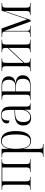

<svg xmlns="http://www.w3.org/2000/svg" viewBox="1344 -1930 825 3552"><g transform="rotate(-90 1756.0 -153.5)"><path d="M24 0V-10H43Q70 -10 86 -14.5Q102 -19 108.5 -34Q115 -49 115 -81V-454Q115 -503 99.5 -514.5Q84 -526 43 -526H24V-536H589V-527H570Q542 -527 526.5 -522.5Q511 -518 504 -502.5Q497 -487 497 -455V-81Q497 -49 504 -34Q511 -19 527 -14.5Q543 -10 571 -10H589V0H350V-10H362Q390 -10 405.5 -14.5Q421 -19 428 -34Q435 -49 435 -81V-523H178V-81Q178 -49 184.5 -34Q191 -19 207 -14.5Q223 -10 251 -10H262V0Z M632 239V229H645Q689 229 703 215Q717 201 717 151V-451Q717 -483 711 -499Q705 -515 689 -520.5Q673 -526 642 -526H621V-536H778V-402H780Q794 -471 830 -508.5Q866 -546 928 -546Q1018 -546 1063 -479.5Q1108 -413 1108 -274Q1108 -130 1060.5 -60Q1013 10 928 10Q809 10 781 -136H779Q779 -108 779 -74Q779 -40 779 -3V150Q779 200 793 214.5Q807 229 851 229H869V239ZM919 -4Q984 -4 1014.5 -70Q1045 -136 1045 -272Q1045 -409 1015 -470.5Q985 -532 917 -532Q844 -532 811.5 -464.5Q779 -397 779 -273Q779 -144 811.5 -74Q844 -4 919 -4Z M1352 10Q1286 10 1248.5 -28Q1211 -66 1211 -139Q1211 -217 1263.5 -254Q1316 -291 1422 -295L1499 -298V-377Q1499 -458 1480 -496Q1461 -534 1400 -534Q1343 -534 1323 -500Q1303 -466 1303 -391Q1249 -391 1249 -440Q1249 -486 1289.5 -515Q1330 -544 1403 -544Q1484 -544 1522.5 -504Q1561 -464 1561 -375V-87Q1561 -40 1572 -25Q1583 -10 1617 -10H1621V0H1502V-107H1500Q1484 -55 1446 -22.5Q1408 10 1352 10ZM1367 -6Q1405 -6 1434.5 -28.5Q1464 -51 1481.5 -87Q1499 -123 1499 -166V-288L1432 -285Q1344 -281 1309.5 -244Q1275 -207 1275 -134Q1275 -73 1297.5 -39.5Q1320 -6 1367 -6Z M1688 0V-10H1707Q1734 -10 1750 -14.5Q1766 -19 1773 -34Q1780 -49 1780 -81V-454Q1780 -502 1764 -514Q1748 -526 1707 -526H1688V-536H1947Q2038 -536 2079 -501Q2120 -466 2120 -402Q2120 -296 1995 -278V-276Q2071 -269 2105.5 -236.5Q2140 -204 2140 -147Q2140 -77 2095 -38.5Q2050 0 1958 0ZM1939 -280Q1999 -280 2028 -314.5Q2057 -349 2057 -401Q2057 -460 2031 -493Q2005 -526 1941 -526H1842V-280ZM1945 -10Q2016 -10 2045.5 -44Q2075 -78 2075 -146Q2075 -211 2040.5 -240.5Q2006 -270 1941 -270H1842V-10Z M2216 0V-10H2234Q2262 -10 2278 -14.5Q2294 -19 2301 -34Q2308 -49 2308 -82V-454Q2308 -503 2292 -514.5Q2276 -526 2236 -526H2216V-536H2452V-526H2436Q2399 -526 2384.5 -514.5Q2370 -503 2370 -456V-132L2646 -424V-456Q2646 -503 2631.5 -514.5Q2617 -526 2580 -526H2567V-536H2800V-526H2782Q2754 -526 2738 -521.5Q2722 -517 2715.5 -502Q2709 -487 2709 -454V-82Q2709 -49 2715.5 -34Q2722 -19 2738 -14.5Q2754 -10 2782 -10H2800V0H2564V-10H2580Q2617 -10 2631.5 -21.5Q2646 -33 2646 -81V-407L2370 -115V-80Q2370 -32 2385 -21Q2400 -10 2438 -10H2452V0Z M2848 0V-10H2876Q2905 -10 2921 -14.5Q2937 -19 2944 -34Q2951 -49 2951 -82V-454Q2951 -502 2935 -514Q2919 -526 2881 -526H2848V-536H3006L3175 -64L3336 -536H3477V-526H3462Q3422 -526 3406.5 -514.5Q3391 -503 3391 -456V-81Q3391 -49 3397.5 -34Q3404 -19 3420 -14.5Q3436 -10 3464 -10H3477V0H3252V-10H3257Q3298 -10 3313.5 -21.5Q3329 -33 3329 -81V-479H3327L3164 0H3135L2963 -477H2961V-82Q2961 -49 2967.5 -34Q2974 -19 2990 -14.5Q3006 -10 3033 -10H3055V0Z"/></g></svg>

Font: Noto Serif Display SemiCondensed Light
Style: Regular
Weight: 300
Width: 4
Designer: Monotype Design Team
Foundry: Monotype Imaging Inc.
Version: Version 2.009